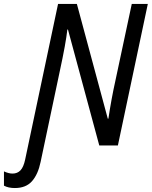

<svg xmlns="http://www.w3.org/2000/svg" viewBox="-122 -734 766 969"><path d="M-102 203V131Q-78 142 -59 142Q-34 142 -18.5 125.5Q-3 109 5 71L171 -714H266L422 -135H425Q440 -235 460 -325L543 -714H624L473 0H379L221 -585H218Q210 -514 180 -376L83 83Q70 146 39.5 180.5Q9 215 -47 215Q-80 215 -102 203Z"/></svg>

Font: Noto Sans UI Narrow
Style: Italic
Weight: 400
Width: 4
Italic angle: -12°
Designer: Monotype Design Team
Foundry: Monotype Imaging Inc.
Version: Version 1.001